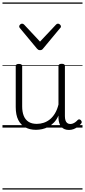

<svg xmlns="http://www.w3.org/2000/svg" viewBox="-20 -1030 686 1550"><path d="M270 18Q222 18 185 -1.5Q148 -21 127.5 -61.5Q107 -102 107 -166V-496Q107 -505 113 -509.5Q119 -514 132 -514Q146 -514 152.5 -509.5Q159 -505 159 -496V-171Q159 -127 171.5 -95.5Q184 -64 210 -47Q236 -30 277 -30Q306 -30 333 -39Q360 -48 383 -66.5Q406 -85 424 -115Q442 -145 452 -186V-496Q452 -506 458.5 -510.5Q465 -515 479 -515Q492 -515 498 -510.5Q504 -506 504 -496V-93Q504 -73 508.5 -58.5Q513 -44 523 -36.5Q533 -29 547 -29Q557 -29 567 -32.5Q577 -36 587 -43Q597 -50 607 -61Q613 -67 620 -66.5Q627 -66 633 -59Q638 -54 639.5 -47Q641 -40 636 -34Q625 -19 609 -7Q593 5 575 12Q557 19 537 19Q517 19 502 13Q487 7 476 -5Q465 -17 459 -35Q453 -53 452 -76V-97Q437 -63 415.5 -41Q394 -19 370 -6Q346 7 320.5 12.5Q295 18 270 18ZM448 -839Q456 -839 464 -832Q472 -825 472 -816Q472 -814 471 -810.5Q470 -807 466 -804L328 -638Q324 -632 318 -628.5Q312 -625 303 -625Q294 -625 288.5 -628.5Q283 -632 278 -638L140 -804Q137 -807 136 -810.5Q135 -814 135 -816Q135 -825 142.5 -832Q150 -839 158 -839Q163 -839 167 -837Q171 -835 175 -831L303 -694L432 -831Q436 -835 439.5 -837Q443 -839 448 -839ZM0 490H646V500H0ZM0 -20H646V0H0ZM0 -505H646V-500H0ZM0 -1010H646V-1000H0Z"/></svg>

Font: Playwrite ES Deco Guides
Style: Regular
Weight: 400
Designer: Veronika Burian, José Scaglione
Foundry: TypeTogether
Version: Version 1.003